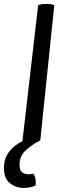

<svg xmlns="http://www.w3.org/2000/svg" viewBox="-25 -718 311 976"><path d="M143.6 164.1Q137.7 166 132.8 167Q127.9 168 121.1 168Q101.6 168 87.9 158.2Q74.2 148.4 74.2 119.1Q74.2 72.3 109.4 43Q143.6 12.7 179.7 -3.9Q204.1 -233.4 251 -691.4Q245.1 -694.3 235.4 -696.3Q225.6 -698.2 210.9 -698.2Q196.3 -698.2 185.5 -696.3Q174.8 -694.3 168.9 -691.4Q142.6 -460.9 88.9 0Q45.9 20.5 20.5 54.7Q-4.9 88.9 -4.9 135.7Q-4.9 189.5 25.4 212.9Q54.7 237.3 96.7 237.3Q114.3 237.3 129.9 233.4Q146.5 229.5 156.2 224.6Q158.2 209 155.3 191.4Q151.4 172.9 143.6 164.1Z"/></svg>

Font: cl
Style: Italic
Weight: 400
Designer: Mitja Miklavcic
Version: Version 7.504; 2011; Build 1022